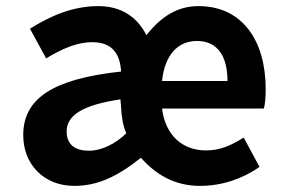

<svg xmlns="http://www.w3.org/2000/svg" viewBox="-20 -594 931 628"><path d="M223 14C296 14 361 -14 441 -78C488 -25 549 14 634 14C706 14 773 -9 829 -48L777 -144C737 -119 701 -102 654 -102C578 -102 521 -150 510 -239H843C847 -252 849 -276 849 -303C849 -458 775 -574 629 -574C560 -574 506 -539 459 -479C428 -539 377 -574 301 -574C217 -574 143 -541 78 -500L131 -403C182 -434 231 -456 282 -456C351 -456 373 -413 376 -360C153 -336 56 -272 56 -152C56 -57 123 14 223 14ZM510 -329C519 -417 564 -460 624 -460C692 -460 724 -410 724 -329ZM271 -101C227 -101 198 -120 198 -164C198 -215 246 -250 374 -269L376 -244C377 -215 382 -183 393 -158C357 -123 312 -101 271 -101Z"/></svg>

Font: Spoqa Han Sans Neo Bold
Style: Bold
Weight: 700
Designer: [Spoqa Han Sans Neo] Dong-huui Kim  Younghwa Kang  Yujin Lee  [Noto Sans] Ryoko NISHIZUKA  (kana & ideographs); Paul D. 
Foundry: Spoqa (http://www.spoqa-han-sans.com)
Version: Version 1.000